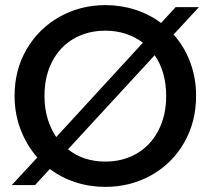

<svg xmlns="http://www.w3.org/2000/svg" viewBox="-20 -724 824 751"><path d="M659 -589Q701 -542 724 -480.5Q747 -419 747 -349Q747 -247 700 -165.5Q653 -84 571.5 -38.5Q490 7 392 7Q331 7 275.5 -11Q220 -29 175 -63L117 0H26L126 -108Q84 -156 60.5 -217.5Q37 -279 37 -349Q37 -451 84.5 -532Q132 -613 213.5 -658.5Q295 -704 392 -704Q453 -704 509 -686Q565 -668 610 -634L667 -696H758ZM200 -188 539 -557Q476 -604 392 -604Q323 -604 269 -573Q215 -542 184.5 -484Q154 -426 154 -349Q154 -256 200 -188ZM585 -508 246 -140Q306 -92 392 -92Q461 -92 515 -123.5Q569 -155 599.5 -213.5Q630 -272 630 -349Q630 -443 585 -508Z"/></svg>

Font: Poppins-tnum Medium
Style: Regular
Weight: 500
Designer: Ninad Kale (Devanagari), Jonny Pinhorn (Latin)
Foundry: Indian Type Foundry
Version: Version 4.004